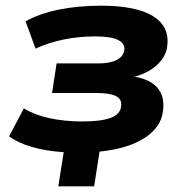

<svg xmlns="http://www.w3.org/2000/svg" viewBox="-20 -526 658 675"><path d="M185 129 204 9Q141 5 91.5 -9.5Q42 -24 12 -47L64 -145Q101 -122 154 -110.5Q207 -99 270 -99Q335 -99 369 -111.5Q403 -124 406 -153Q409 -177 388 -188Q367 -199 320 -199H163L179 -303H325Q366 -303 390 -315Q414 -327 417 -350Q420 -373 395 -385.5Q370 -398 314 -398Q257 -398 203.5 -387Q150 -376 105 -355L70 -451Q118 -478 186 -492Q254 -506 335 -506Q458 -506 517.5 -469.5Q577 -433 568 -364Q565 -336 545.5 -312Q526 -288 494.5 -272Q463 -256 420 -249V-259Q490 -257 525.5 -225.5Q561 -194 553 -135Q546 -78 487.5 -40.5Q429 -3 330 7L311 129Z"/></svg>

Font: Nunito Sans 10pt SemiExpanded ExtraBold
Style: Italic
Weight: 800
Width: 6
Italic angle: -9°
Designer: Vernon Adams
Foundry: Vernon Adams
Version: Version 3.101;gftools[0.9.27]